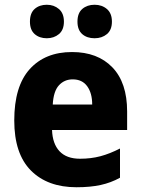

<svg xmlns="http://www.w3.org/2000/svg" viewBox="-20 -778 593 808"><path d="M283 -559Q391 -559 453 -494.5Q515 -430 515 -309V-231H199Q201 -173 230.5 -141.5Q260 -110 317 -110Q363 -110 402.5 -120.5Q442 -131 485 -153V-30Q447 -9 403.5 0.5Q360 10 302 10Q180 10 110 -60.5Q40 -131 40 -271Q40 -415 105 -487Q170 -559 283 -559ZM286 -444Q251 -444 228 -419Q205 -394 202 -338H368Q368 -386 347 -415Q326 -444 286 -444ZM106 -687Q106 -723 126 -740.5Q146 -758 177 -758Q207 -758 228 -740Q249 -722 249 -687Q249 -652 228 -634.5Q207 -617 177 -617Q146 -617 126 -634.5Q106 -652 106 -687ZM306 -687Q306 -723 326.5 -740.5Q347 -758 378 -758Q409 -758 430 -740Q451 -722 451 -687Q451 -652 430 -634.5Q409 -617 378 -617Q346 -617 326 -634.5Q306 -652 306 -687Z"/></svg>

Font: Noto Sans Gujarati SemiCondensed ExtraBold
Style: Regular
Weight: 800
Width: 4
Designer: Jelle Bosma - Monotype Design Team, Universal Thirst
Foundry: Monotype Imaging Inc.
Version: Version 2.106; ttfautohint (v1.8.4.7-5d5b)